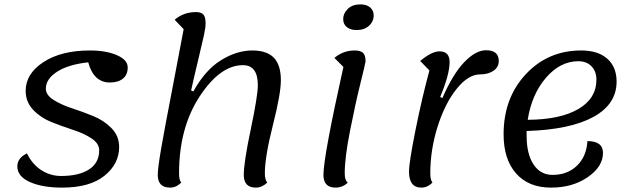

<svg xmlns="http://www.w3.org/2000/svg" viewBox="-20 -830 2875 875"><path d="M263 25Q173 25 116 -0.5Q59 -26 59 -72Q59 -110 103 -131Q127 -81 168.5 -54.5Q210 -28 258 -28Q340 -28 386 -58Q432 -88 432 -145Q432 -176 397.5 -199Q363 -222 313.5 -238Q264 -254 215 -273.5Q166 -293 131.5 -329Q97 -365 97 -416Q97 -494 178 -547Q259 -600 390 -600Q464 -600 513 -578.5Q562 -557 562 -523Q562 -489 540 -471.5Q518 -454 481 -454Q407 -454 382 -546Q291 -536 240 -503Q189 -470 189 -426Q189 -397 223.5 -375Q258 -353 307 -337Q356 -321 405 -301Q454 -281 488.5 -245.5Q523 -210 523 -160Q523 -83 456 -29Q389 25 263 25Z M755 25Q699 25 699 -33Q699 -64 714.5 -153.5Q730 -243 766.5 -431.5Q803 -620 817 -697L776 -740Q817 -775 873 -775Q897 -775 907 -763.5Q917 -752 917 -724Q917 -704 909.5 -669.5Q902 -635 884 -560.5Q866 -486 851 -418L861 -413Q915 -511 987 -555.5Q1059 -600 1130 -600Q1196 -600 1228 -567Q1260 -534 1260 -464Q1260 -403 1223.5 -259Q1187 -115 1187 -40Q1187 -11 1198 2Q1174 25 1146 25Q1091 25 1091 -33Q1091 -90 1123 -242Q1155 -394 1155 -442Q1155 -533 1087 -533Q983 -533 889.5 -390Q796 -247 796 -40Q796 -9 806 2Q783 25 755 25Z M1605 -693Q1577 -693 1560.5 -706.5Q1544 -720 1544 -743Q1544 -769 1565 -789.5Q1586 -810 1622 -810Q1651 -810 1667 -796Q1683 -782 1683 -760Q1683 -732 1661.5 -712.5Q1640 -693 1605 -693ZM1509 25Q1454 25 1454 -33Q1454 -116 1545 -525L1504 -566Q1544 -600 1596 -600Q1623 -600 1634.5 -589Q1646 -578 1646 -550Q1646 -545 1622.5 -450Q1599 -355 1575 -233Q1551 -111 1551 -40Q1551 -9 1565 3Q1540 25 1509 25Z M1900 25Q1844 25 1844 -48Q1844 -90 1873.5 -237Q1903 -384 1937 -509L1895 -552Q1947 -596 1983 -596Q2029 -596 2029 -547Q2029 -491 1986 -388L1996 -383Q2044 -493 2096 -547Q2148 -601 2195 -601Q2253 -601 2253 -552Q2253 -524 2229 -507.5Q2205 -491 2168 -491Q2114 -491 2061 -425Q2008 -359 1974.5 -253.5Q1941 -148 1941 -40Q1941 -9 1951 2Q1928 25 1900 25Z M2491 25Q2389 25 2332 -39.5Q2275 -104 2275 -218Q2275 -383 2376 -491.5Q2477 -600 2629 -600Q2705 -600 2747.5 -562.5Q2790 -525 2790 -458Q2790 -355 2684 -297Q2578 -239 2380 -233V-211Q2380 -128 2411.5 -80.5Q2443 -33 2498 -33Q2566 -33 2609.5 -75Q2653 -117 2657 -187Q2728 -187 2728 -133Q2728 -71 2659 -23Q2590 25 2491 25ZM2616 -551Q2533 -551 2468 -475.5Q2403 -400 2385 -284Q2533 -285 2615.5 -333Q2698 -381 2698 -467Q2698 -505 2675.5 -528Q2653 -551 2616 -551Z"/></svg>

Font: Lemonada Light
Style: Regular
Weight: 300
Designer: Mohamed Gaber (Arabic), Eduardo Tunni (Latin)
Foundry: Kief Type Foundry
Version: Version 4.004